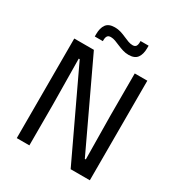

<svg xmlns="http://www.w3.org/2000/svg" viewBox="-189 -939 997 1067"><g transform="rotate(30 310.0 -405.5)"><path d="M201.4 -639 460.8 -89.1H467L463.7 -367.9V-639H544.4V0H421.3L159.2 -554.7H153L156.4 -262.4V0H75.6V-639ZM381.3 -711Q362 -711 344 -716.6Q325.9 -722.2 309.3 -729.4Q292.7 -736.7 277.5 -742.3Q262.3 -747.8 248.4 -747.8Q233.3 -747.8 226.9 -738.9Q220.4 -729.9 220.4 -712.6V-705.8H168.7V-721Q168.7 -760 185 -783Q201.3 -805.9 241 -805.9Q260.7 -805.9 278.9 -800.4Q297.1 -794.8 313.5 -787.3Q330 -779.9 345.2 -774.3Q360.4 -768.8 374 -768.8Q389.5 -768.8 395.5 -777.8Q401.5 -786.8 401.5 -804.3V-811.1H453.3V-795.5Q453.3 -756.5 437 -733.8Q420.7 -711 381.3 -711Z"/></g></svg>

Font: Anek Odia Medium
Style: Regular
Weight: 500
Designer: Yesha Goshar & Mahesh Sahu (Odia), Yesha Goshar (Latin)
Foundry: Ek Type
Version: Version 1.003